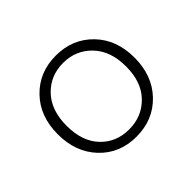

<svg xmlns="http://www.w3.org/2000/svg" viewBox="-96 -833 612 612"><g transform="rotate(-45 210.5 -526.5)"><path d="M210 -344Q135 -344 86.5 -395Q38 -446 38 -527Q38 -608 87 -658.5Q136 -709 211 -709Q286 -709 335 -658.5Q384 -608 384 -527Q384 -446 335 -395Q286 -344 210 -344ZM211 -676Q153 -676 115 -636Q77 -596 77 -526Q77 -456 114.5 -416.5Q152 -377 210 -377Q268 -377 306.5 -416.5Q345 -456 345 -526Q345 -596 306.5 -636Q268 -676 211 -676Z"/></g></svg>

Font: Poppins ExtraLight
Style: Regular
Weight: 275
Designer: Ninad Kale (Devanagari), Jonny Pinhorn (Latin)
Foundry: Indian Type Foundry
Version: Version 3.200;PS 1.000;hotconv 16.6.54;makeotf.lib2.5.65590